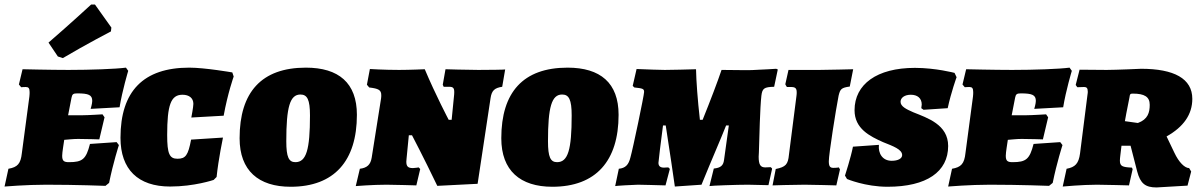

<svg xmlns="http://www.w3.org/2000/svg" viewBox="-37 -811 5273 843"><path d="M450 -673 452 -690 380 -791H363C363 -791 270 -705 176 -624L217 -563L239 -556C342 -617 450 -673 450 -673ZM236 -127C236 -143 243 -181 245 -197C260 -198 283 -201 306 -201C341 -201 399 -199 399 -199L422 -296L413 -309C413 -309 349 -305 326 -305H262L277 -382C280 -397 284 -401 302 -401C352 -401 368 -394 368 -368C368 -356 361 -333 361 -333L488 -340C500 -414 526 -500 526 -500L516 -514C471 -508 360 -504 264 -504C186 -504 62 -507 62 -507L46 -440L56 -428C56 -428 67 -429 76 -429C88 -429 93 -424 93 -407C93 -402 93 -395 92 -387L59 -139C54 -92 40 -77 0 -70L-17 8C-17 8 78 0 166 0C299 0 426 5 426 5L442 -8C460 -97 485 -174 485 -174L475 -187L358 -179C341 -112 325 -99 266 -99C244 -99 236 -104 236 -127Z M710 8C816 8 901 -21 901 -21L914 -34C922 -112 942 -207 942 -207L802 -198C789 -129 778 -114 742 -114C707 -114 697 -136 697 -218C697 -350 713 -395 764 -395C794 -395 812 -380 812 -355C812 -341 803 -295 803 -295L945 -303C963 -402 989 -475 989 -475L983 -493C983 -493 863 -514 794 -514C593 -514 492 -411 492 -206C492 -67 569 8 710 8Z M1239 9C1431 9 1530 -105 1530 -307C1530 -447 1450 -514 1306 -514C1111 -514 1015 -406 1015 -204C1015 -62 1098 9 1239 9ZM1260 -99C1231 -99 1220 -121 1220 -191C1220 -341 1236 -396 1282 -396C1312 -396 1324 -374 1324 -304C1324 -154 1308 -99 1260 -99Z M1946 -285H1933C1933 -285 1875 -395 1828 -507C1828 -507 1762 -504 1715 -504C1649 -504 1587 -508 1587 -508L1574 -439L1584 -427C1625 -422 1637 -416 1637 -393C1637 -389 1637 -384 1636 -378L1595 -119C1590 -88 1575 -74 1543 -70L1525 6C1525 6 1599 0 1660 0C1694 0 1791 3 1791 3L1808 -69L1801 -76C1801 -76 1785 -73 1776 -73C1755 -73 1747 -80 1747 -101C1747 -105 1748 -109 1748 -114L1758 -217H1772C1772 -217 1822 -122 1883 5L2060 -4L2117 -381C2122 -413 2134 -425 2168 -430L2181 -506C2181 -505 2110 -504 2063 -504C2015 -504 1919 -507 1919 -507L1907 -439L1911 -430H1935C1955 -430 1959 -423 1957 -396Z M2388 9C2580 9 2679 -105 2679 -307C2679 -447 2599 -514 2455 -514C2260 -514 2164 -406 2164 -204C2164 -62 2247 9 2388 9ZM2409 -99C2380 -99 2369 -121 2369 -191C2369 -341 2385 -396 2431 -396C2461 -396 2473 -374 2473 -304C2473 -154 2457 -99 2409 -99Z M2926 8 3043 0C3091 -118 3127 -199 3151 -260H3163C3156 -211 3146 -135 3142 -109C3139 -84 3127 -74 3097 -71L3078 6C3085 4 3199 0 3247 0C3286 1 3321 2 3337 2L3353 -70C3352 -72 3352 -73 3347 -77C3342 -77 3332 -76 3323 -76C3302 -76 3294 -88 3294 -123C3294 -129 3295 -135 3295 -142C3297 -208 3300 -339 3306 -391C3310 -423 3318 -429 3362 -430L3378 -506L3371 -509C3345 -507 3318 -506 3297 -505C3275 -503 3253 -503 3231 -503C3199 -503 3166 -504 3131 -504C3115 -456 3082 -369 3048 -285H3036C3026 -373 3020 -455 3019 -507C2981 -506 2918 -504 2882 -504C2861 -504 2807 -506 2758 -508L2741 -434L2748 -427C2786 -423 2791 -421 2791 -407C2791 -393 2741 -154 2731 -120C2723 -87 2709 -73 2680 -70L2664 6C2664 5 2746 0 2764 0C2783 0 2844 2 2885 3L2904 -69C2902 -72 2900 -74 2897 -76C2891 -76 2882 -75 2878 -75C2862 -75 2854 -82 2854 -96C2854 -103 2865 -191 2874 -260H2886C2889 -235 2902 -161 2926 8Z M3645 -391C3652 -420 3657 -426 3694 -431L3709 -507C3709 -507 3595 -504 3561 -504H3425L3411 -441C3413 -437 3415 -433 3418 -429H3436C3454 -429 3461 -424 3461 -406C3461 -401 3461 -396 3460 -390L3427 -132C3423 -89 3413 -78 3369 -69L3355 3C3355 3 3443 0 3496 0C3530 0 3635 3 3635 3L3651 -67L3646 -76C3646 -76 3638 -74 3622 -74C3608 -74 3602 -80 3602 -103C3602 -134 3633 -330 3645 -391Z M3860 9C4032 9 4126 -57 4126 -170C4126 -264 4035 -293 3973 -318C3941 -332 3917 -344 3917 -364C3917 -382 3935 -395 3962 -395C3991 -395 4010 -380 4010 -352L4008 -336L4018 -329L4124 -336C4139 -406 4163 -472 4163 -472L4154 -491C4154 -491 4071 -513 3980 -513C3813 -513 3715 -441 3715 -327C3715 -246 3782 -213 3840 -187C3885 -169 3924 -155 3924 -130C3924 -115 3906 -105 3878 -105C3838 -105 3818 -137 3822 -175L3708 -167C3699 -120 3673 -40 3673 -40L3682 -25C3682 -25 3762 9 3860 9Z M4379 -127C4379 -143 4386 -181 4388 -197C4403 -198 4426 -201 4449 -201C4484 -201 4542 -199 4542 -199L4565 -296L4556 -309C4556 -309 4492 -305 4469 -305H4405L4420 -382C4423 -397 4427 -401 4445 -401C4495 -401 4511 -394 4511 -368C4511 -356 4504 -333 4504 -333L4631 -340C4643 -414 4669 -500 4669 -500L4659 -514C4614 -508 4503 -504 4407 -504C4329 -504 4205 -507 4205 -507L4189 -440L4199 -428C4199 -428 4210 -429 4219 -429C4231 -429 4236 -424 4236 -407C4236 -402 4236 -395 4235 -387L4202 -139C4197 -92 4183 -77 4143 -70L4126 8C4126 8 4221 0 4309 0C4442 0 4569 5 4569 5L4585 -8C4603 -97 4628 -174 4628 -174L4618 -187L4501 -179C4484 -112 4468 -99 4409 -99C4387 -99 4379 -104 4379 -127Z M4887 -171H4927L4956 -58C4970 -5 4992 12 5041 12L5177 4L5193 -58L5184 -73C5165 -73 5139 -98 5119 -141L5085 -212C5160 -254 5198 -309 5198 -377C5198 -466 5118 -509 4973 -509C4973 -509 4863 -504 4822 -504L4703 -505L4686 -438L4693 -428C4693 -428 4710 -429 4723 -429C4734 -429 4739 -424 4739 -409C4739 -405 4739 -402 4738 -397L4705 -137C4699 -93 4684 -77 4646 -70L4629 8C4629 8 4715 0 4779 0C4812 0 4920 3 4920 3L4936 -68L4933 -75C4891 -77 4880 -81 4880 -106C4880 -113 4881 -120 4882 -129ZM4959 -271 4902 -279C4906 -301 4908 -314 4922 -383C4924 -398 4925 -400 4937 -400C4988 -400 5011 -386 5011 -351C5011 -317 5003 -287 4959 -271Z"/></svg>

Font: Alegreya SC Black
Style: Italic
Weight: 900
Italic angle: -7°
Designer: Juan Pablo del Peral
Foundry: Huerta Tipografica
Version: Version 2.007;PS 002.007;hotconv 1.0.88;makeotf.lib2.5.64775